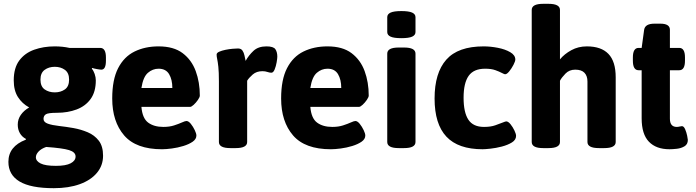

<svg xmlns="http://www.w3.org/2000/svg" viewBox="-20 -774 3647 1006"><path d="M262 212Q141 212 82.5 177Q24 142 24 74Q24 -7 115 -42L116 -46Q95 -57 84 -76.5Q73 -96 73 -121Q73 -149 89 -172Q105 -195 133 -211Q96 -231 74 -265.5Q52 -300 52 -353Q52 -418 81 -457Q110 -496 159 -513.5Q208 -531 267 -531Q287 -531 306.5 -529Q326 -527 344 -523H505Q535 -523 535 -473V-456Q535 -409 511 -409Q505 -409 488 -412Q471 -415 463 -418L461 -414Q470 -404 476 -386.5Q482 -369 482 -353Q482 -293 455 -255.5Q428 -218 381.5 -200.5Q335 -183 278 -183Q232 -183 220 -175Q208 -167 208 -151Q208 -134 230.5 -126Q253 -118 289 -114Q325 -110 365 -103Q404 -96 439.5 -81Q475 -66 497.5 -37Q520 -8 520 42Q520 93 488 131.5Q456 170 398 191Q340 212 262 212ZM267 -290Q298 -290 320 -305.5Q342 -321 342 -357Q342 -392 320 -408Q298 -424 267 -424Q236 -424 214 -408Q192 -392 192 -357Q192 -321 214 -305.5Q236 -290 267 -290ZM273 95Q325 95 350.5 81.5Q376 68 376 46Q376 23 342 12.5Q308 2 222 -4Q196 5 182 20Q168 35 168 50Q168 70 193 82.5Q218 95 273 95Z M829 8Q693 8 630.5 -64.5Q568 -137 568 -258Q568 -357 599 -417Q630 -477 685 -504Q740 -531 811 -531Q890 -531 937 -495.5Q984 -460 1005.5 -401.5Q1027 -343 1027 -273Q1027 -265 1017 -250.5Q1007 -236 995 -225Q983 -214 976 -214H721Q726 -154 756.5 -131.5Q787 -109 836 -109Q868 -109 892.5 -117Q917 -125 933.5 -132.5Q950 -140 957 -140Q968 -140 980 -125Q992 -110 1000.5 -92Q1009 -74 1009 -64Q1009 -45 989.5 -31.5Q970 -18 940.5 -9Q911 0 880.5 4Q850 8 829 8ZM721 -313H883Q883 -357 866 -385.5Q849 -414 811 -414Q780 -414 755 -392.5Q730 -371 721 -313Z M1187 2Q1127 2 1127 -30V-347Q1127 -397 1124 -424Q1121 -451 1118 -464.5Q1115 -478 1115 -488Q1115 -497 1128.5 -503Q1142 -509 1161.5 -513Q1181 -517 1199.5 -518.5Q1218 -520 1227 -520Q1243 -520 1250.5 -509Q1258 -498 1261 -483Q1264 -468 1267 -455Q1283 -484 1308 -507.5Q1333 -531 1376 -531Q1413 -531 1423 -516Q1433 -501 1433 -477Q1433 -468 1429.5 -447.5Q1426 -427 1419 -410Q1412 -393 1402 -393Q1392 -393 1381 -397Q1370 -401 1355 -401Q1324 -401 1304 -383.5Q1284 -366 1275 -351V-30Q1275 2 1215 2Z M1714 8Q1578 8 1515.5 -64.5Q1453 -137 1453 -258Q1453 -357 1484 -417Q1515 -477 1570 -504Q1625 -531 1696 -531Q1775 -531 1822 -495.5Q1869 -460 1890.5 -401.5Q1912 -343 1912 -273Q1912 -265 1902 -250.5Q1892 -236 1880 -225Q1868 -214 1861 -214H1606Q1611 -154 1641.5 -131.5Q1672 -109 1721 -109Q1753 -109 1777.5 -117Q1802 -125 1818.5 -132.5Q1835 -140 1842 -140Q1853 -140 1865 -125Q1877 -110 1885.5 -92Q1894 -74 1894 -64Q1894 -45 1874.5 -31.5Q1855 -18 1825.5 -9Q1796 0 1765.5 4Q1735 8 1714 8ZM1606 -313H1768Q1768 -357 1751 -385.5Q1734 -414 1696 -414Q1665 -414 1640 -392.5Q1615 -371 1606 -313Z M2083 -574Q2044 -574 2026.5 -582Q2009 -590 2009 -606V-684Q2009 -700 2026.5 -708Q2044 -716 2083 -716Q2122 -716 2139.5 -708Q2157 -700 2157 -684V-606Q2157 -590 2139.5 -582Q2122 -574 2083 -574ZM2069 2Q2009 2 2009 -30V-493Q2009 -525 2069 -525H2097Q2157 -525 2157 -493V-30Q2157 2 2097 2Z M2509 8Q2381 8 2319 -58Q2257 -124 2257 -258Q2257 -392 2318.5 -461.5Q2380 -531 2514 -531Q2550 -531 2588.5 -523.5Q2627 -516 2653.5 -500.5Q2680 -485 2680 -462Q2680 -453 2670.5 -434.5Q2661 -416 2648.5 -400.5Q2636 -385 2627 -385Q2624 -385 2619.5 -387Q2615 -389 2609 -392Q2596 -399 2575 -406.5Q2554 -414 2522 -414Q2462 -414 2435.5 -376.5Q2409 -339 2409 -262Q2409 -185 2434 -147Q2459 -109 2516 -109Q2551 -109 2575 -117.5Q2599 -126 2614 -132Q2620 -134 2624.5 -136Q2629 -138 2632 -138Q2643 -138 2655 -123Q2667 -108 2675.5 -90Q2684 -72 2684 -62Q2684 -41 2662 -27.5Q2640 -14 2609 -6Q2578 2 2549.5 5Q2521 8 2509 8Z M2826 2Q2766 2 2766 -30V-722Q2766 -754 2826 -754H2854Q2914 -754 2914 -722V-463Q2937 -491 2973.5 -511Q3010 -531 3055 -531Q3130 -531 3168 -491.5Q3206 -452 3206 -369V-30Q3206 2 3146 2H3118Q3058 2 3058 -30V-347Q3058 -376 3042.5 -392.5Q3027 -409 2994 -409Q2963 -409 2943 -388.5Q2923 -368 2914 -351V-30Q2914 2 2854 2Z M3488 8Q3418 8 3380 -31.5Q3342 -71 3342 -154V-406H3326Q3296 -406 3296 -456V-473Q3296 -523 3326 -523H3342L3355 -618Q3360 -650 3409 -650H3440Q3490 -650 3490 -618V-523H3539Q3569 -523 3569 -473V-456Q3569 -406 3539 -406H3490V-152Q3490 -109 3526 -109Q3533 -109 3541 -111Q3549 -113 3553 -113Q3563 -113 3570 -96.5Q3577 -80 3580.5 -62.5Q3584 -45 3584 -41Q3584 -18 3566.5 -7.5Q3549 3 3526.5 5.5Q3504 8 3488 8Z"/></svg>

Font: Asap
Style: Bold
Weight: 700
Designer: Pablo Cosgaya
Foundry: Omnibus-Type
Version: Version 3.001; ttfautohint (v1.8.3)